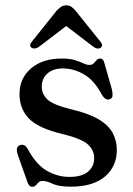

<svg xmlns="http://www.w3.org/2000/svg" viewBox="-20 -706 510 738"><path d="M221.5 -443Q184 -443 162.2 -423.5Q140.5 -404 140.5 -373.5Q140.5 -344.5 162 -324Q183.5 -303.5 249 -287Q319 -271 358 -248Q397 -225 413 -195.2Q429 -165.5 429 -129.5Q429 -66 383.2 -27.2Q337.5 11.5 252.5 11.5Q206 11.5 182.8 0.5Q159.5 -10.5 143.5 -10.5Q133.5 -10.5 128 -4.8Q122.5 1 117.5 6.5Q112.5 12 103.5 12Q91.5 12 85 -7.5L48 -112Q38.5 -141 56.5 -148Q74 -154.5 86 -134.5Q119 -73 160.2 -49.5Q201.5 -26 247 -26Q294.5 -26 318.2 -46Q342 -66 342 -99Q342 -128.5 317.8 -150.8Q293.5 -173 220 -191Q128.5 -212.5 91.8 -249.8Q55 -287 55 -345.5Q55 -405 99.2 -443Q143.5 -481 217 -481Q248.5 -481 268.2 -474.8Q288 -468.5 300.5 -462.5Q313 -456.5 323.5 -456.5Q334.5 -456.5 340.5 -462.8Q346.5 -469 351.5 -475Q356.5 -481 365 -481Q377.5 -481 381.5 -462.5L410 -363Q413.5 -347.5 412.5 -337.8Q411.5 -328 401.5 -324.5Q385.5 -318.5 371 -343Q342.5 -397 303 -420Q263.5 -443 221.5 -443ZM367.5 -523Q356 -514.5 340 -525.5L234.5 -606L129 -525.5Q113 -515 101 -523Q90 -531.5 103 -546.5L196.5 -663.5Q206 -674 214.5 -679.8Q223 -685.5 234.5 -685.5Q246.5 -685.5 254.5 -679.8Q262.5 -674 271.5 -663.5L365.5 -546.5Q378 -532 367.5 -523Z"/></svg>

Font: Fraunces 9pt S000
Style: Regular
Weight: 400
Version: Version 1.000; ttfautohint (v1.8.3)